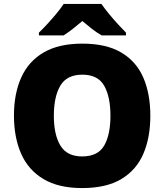

<svg xmlns="http://www.w3.org/2000/svg" viewBox="-20 -947 837 977"><path d="M745 -358Q745 -247 709.5 -164.5Q674 -82 597.5 -36Q521 10 398 10Q278 10 201 -36Q124 -82 87.5 -165Q51 -248 51 -359Q51 -470 88 -552.5Q125 -635 202 -680Q279 -725 399 -725Q521 -725 597.5 -679.5Q674 -634 709.5 -551.5Q745 -469 745 -358ZM254 -358Q254 -261 287.5 -206Q321 -151 398 -151Q478 -151 510 -206Q542 -261 542 -358Q542 -455 510 -511Q478 -567 399 -567Q320 -567 287 -511Q254 -455 254 -358ZM496 -927Q512 -904 534.5 -876.5Q557 -849 580.5 -823.5Q604 -798 621 -781V-767H497Q471 -782 448 -800Q425 -818 399 -840Q373 -818 351.5 -801Q330 -784 304 -767H178V-781Q197 -799 220.5 -824.5Q244 -850 266.5 -877Q289 -904 304 -927Z"/></svg>

Font: Noto Sans Myanmar Black
Style: Regular
Weight: 900
Designer: Monotype Design Team
Foundry: Monotype Imaging Inc.
Version: Version 2.107; ttfautohint (v1.8.4.7-5d5b)